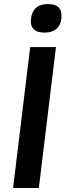

<svg xmlns="http://www.w3.org/2000/svg" viewBox="-20 -934 326 954"><path d="M134 -841Q143 -914 219 -914Q293 -914 285 -841Q281 -808 259.5 -790Q238 -772 202 -772Q162 -772 146 -790Q130 -808 134 -841ZM130 -700H258L173 0H45Z"/></svg>

Font: Haskoy Bold
Style: Italic
Weight: 700
Designer: Ertekin Erdin
Foundry: Ertekin Erdin
Version: Version 2.000; ttfautohint (v1.8.4.7-5d5b)